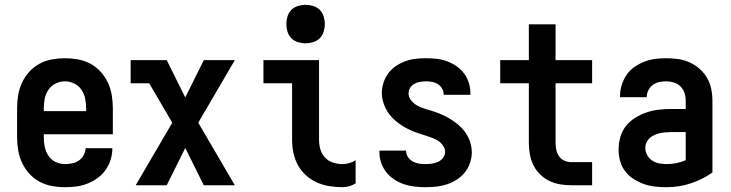

<svg xmlns="http://www.w3.org/2000/svg" viewBox="-20 -770 3040 798"><path d="M250 8Q222 8 195 3Q168 -2 144 -15Q120 -28 101.5 -48.5Q83 -69 71.5 -94Q60 -119 55.5 -146Q51 -173 51 -200V-320Q51 -347 55.5 -374.5Q60 -402 71.5 -426.5Q83 -451 101.5 -471.5Q120 -492 144 -505Q168 -518 195.5 -523Q223 -528 250 -528Q277 -528 304.5 -523Q332 -518 356 -505Q380 -492 398.5 -471.5Q417 -451 428.5 -426.5Q440 -402 444.5 -374.5Q449 -347 449 -320V-212H162V-200Q162 -180 166 -160Q170 -140 181 -123Q192 -106 211 -97Q230 -88 250 -88Q265 -88 280 -91Q295 -94 307.5 -102.5Q320 -111 327.5 -125Q335 -139 336 -154H447Q447 -130 440 -107Q433 -84 419 -64Q405 -44 385.5 -30Q366 -16 343.5 -7Q321 2 297.5 5Q274 8 250 8ZM162 -308H338V-320Q338 -340 334 -360Q330 -380 318.5 -397Q307 -414 288.5 -423Q270 -432 250 -432Q230 -432 211.5 -423Q193 -414 181.5 -397Q170 -380 166 -360Q162 -340 162 -320Z M673 0H544L696 -260L600 -424H523V-520H673L750 -365L827 -520H956L804 -260L956 0H827L750 -155Z M1403 8Q1376 8 1348.5 3.5Q1321 -1 1296.5 -12Q1272 -23 1251.5 -41.5Q1231 -60 1218 -84Q1205 -108 1199.5 -135Q1194 -162 1194 -189V-424H1075V-520H1306V-189Q1306 -169 1311.5 -149.5Q1317 -130 1330.5 -115.5Q1344 -101 1363.5 -94.5Q1383 -88 1403 -88Q1417 -88 1431.5 -92Q1446 -96 1458 -104V-8Q1446 0 1431.5 4Q1417 8 1403 8ZM1250 -590Q1234 -590 1218 -595Q1202 -600 1191 -611Q1180 -622 1175 -638Q1170 -654 1170 -670Q1170 -686 1175 -702Q1180 -718 1191 -729Q1202 -740 1218 -745Q1234 -750 1250 -750Q1266 -750 1282 -745Q1298 -740 1309 -729Q1320 -718 1325 -702Q1330 -686 1330 -670Q1330 -654 1325 -638Q1320 -622 1309 -611Q1298 -600 1282 -595Q1266 -590 1250 -590Z M1749 8Q1726 8 1703.5 5.5Q1681 3 1660 -4Q1639 -11 1619.5 -23.5Q1600 -36 1586 -53.5Q1572 -71 1564.5 -93Q1557 -115 1557 -137V-144H1668V-142Q1668 -128 1676 -116.5Q1684 -105 1696 -98.5Q1708 -92 1721.5 -90Q1735 -88 1749 -88Q1762 -88 1775.5 -90Q1789 -92 1801 -97.5Q1813 -103 1821.5 -114Q1830 -125 1830 -138Q1830 -154 1819.5 -167.5Q1809 -181 1795 -188.5Q1781 -196 1765.5 -201Q1750 -206 1734.5 -211Q1719 -216 1704 -221.5Q1689 -227 1674.5 -234.5Q1660 -242 1646.5 -251Q1633 -260 1621 -270.5Q1609 -281 1599 -294Q1589 -307 1582 -321.5Q1575 -336 1571 -351.5Q1567 -367 1567 -383Q1567 -405 1574 -426.5Q1581 -448 1594 -465.5Q1607 -483 1625.5 -495.5Q1644 -508 1664.5 -515.5Q1685 -523 1707 -525.5Q1729 -528 1751 -528Q1773 -528 1795 -525.5Q1817 -523 1837.5 -515.5Q1858 -508 1876.5 -495.5Q1895 -483 1908.5 -465Q1922 -447 1928.5 -426Q1935 -405 1935 -383V-376H1824V-378Q1824 -391 1817 -402.5Q1810 -414 1799.5 -420.5Q1789 -427 1776.5 -429.5Q1764 -432 1751 -432Q1739 -432 1726.5 -430Q1714 -428 1703 -422Q1692 -416 1685 -405.5Q1678 -395 1678 -382Q1678 -366 1688.5 -353Q1699 -340 1713 -332Q1727 -324 1742.5 -319Q1758 -314 1773.5 -309.5Q1789 -305 1804 -299Q1819 -293 1833.5 -285.5Q1848 -278 1861.5 -269Q1875 -260 1887 -249.5Q1899 -239 1909 -226.5Q1919 -214 1926 -199.5Q1933 -185 1937 -169Q1941 -153 1941 -137Q1941 -115 1933.5 -93Q1926 -71 1912 -53.5Q1898 -36 1878.5 -23.5Q1859 -11 1838 -4Q1817 3 1794.5 5.5Q1772 8 1749 8Z M2441 0H2355Q2331 0 2307.5 -4Q2284 -8 2262.5 -18.5Q2241 -29 2224 -46Q2207 -63 2196.5 -84.5Q2186 -106 2182 -130Q2178 -154 2178 -178V-424H2059V-520H2178V-669H2289V-520H2441V-424H2289V-178Q2289 -163 2292 -148Q2295 -133 2303.5 -120.5Q2312 -108 2326 -102Q2340 -96 2355 -96H2441Z M2751 8Q2727 8 2703 5.5Q2679 3 2656.5 -5Q2634 -13 2613.5 -26Q2593 -39 2578.5 -58Q2564 -77 2557.5 -100.5Q2551 -124 2551 -148Q2551 -174 2558 -199.5Q2565 -225 2581 -245.5Q2597 -266 2619.5 -280Q2642 -294 2666.5 -302.5Q2691 -311 2717 -314Q2743 -317 2769 -317H2830V-351Q2830 -368 2825 -383.5Q2820 -399 2808.5 -410.5Q2797 -422 2781 -427Q2765 -432 2749 -432Q2734 -432 2720 -429Q2706 -426 2694 -417.5Q2682 -409 2675 -395.5Q2668 -382 2668 -368V-366H2557V-371Q2557 -394 2564 -416.5Q2571 -439 2584 -458.5Q2597 -478 2616.5 -491.5Q2636 -505 2657.5 -513.5Q2679 -522 2702.5 -525Q2726 -528 2749 -528Q2774 -528 2798.5 -524.5Q2823 -521 2845.5 -511Q2868 -501 2887 -484.5Q2906 -468 2918.5 -446.5Q2931 -425 2936 -400.5Q2941 -376 2941 -351V-53Q2900 -24 2851 -8Q2802 8 2751 8ZM2751 -88Q2771 -88 2791 -92Q2811 -96 2830 -104V-221H2769Q2757 -221 2745.5 -220Q2734 -219 2722.5 -216.5Q2711 -214 2700 -209Q2689 -204 2680.5 -196.5Q2672 -189 2667 -178Q2662 -167 2662 -155Q2662 -140 2670 -125.5Q2678 -111 2691 -102.5Q2704 -94 2719.5 -91Q2735 -88 2751 -88Z"/></svg>

Font: Moesevka
Style: Bold
Weight: 700
Monospace: yes
Designer: Belleve Invis
Foundry: Belleve Invis
Version: Version 32.5.0; ttfautohint (v1.8.4)